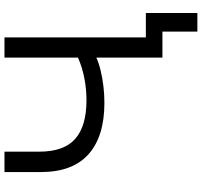

<svg xmlns="http://www.w3.org/2000/svg" viewBox="-42 -703 901 857"><g transform="rotate(-90 408.5 -274.5)"><path d="M696 156V0H580V-295Q556 -284 523 -276Q490 -268 453 -263.5Q416 -259 378 -259Q228 -259 148.5 -330Q69 -401 69 -543V-705H160V-550Q160 -440 217 -389.5Q274 -339 390 -339Q439 -339 488 -348.5Q537 -358 580 -377V-705H670V-74H779V156Z"/></g></svg>

Font: Nunito Sans 10pt SemiExpanded
Style: Regular
Weight: 400
Width: 6
Designer: Vernon Adams
Foundry: Vernon Adams
Version: Version 3.101;gftools[0.9.27]